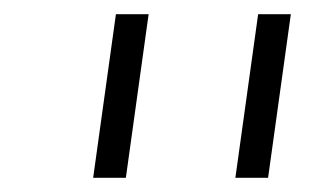

<svg xmlns="http://www.w3.org/2000/svg" viewBox="-20 -720 440 270"><path d="M343 -700H389L357 -470H311ZM143 -700H189L157 -470H111Z"/></svg>

Font: Retni Sans Light
Style: Italic
Weight: 300
Italic angle: -8°
Designer: Vitaly Kuzmin
Foundry: ParaType Ltd.
Version: Version 1.00;June 10, 2019;FontCreator 11.5.0.2425 64-bit; t